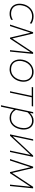

<svg xmlns="http://www.w3.org/2000/svg" viewBox="1664 -2208 738 4106"><g transform="rotate(90 2033.0 -155.0)"><path d="M277 9Q196.5 9 143.5 -27.8Q90.5 -64.5 70.5 -128.2Q50.5 -192 67 -273Q81 -341 118.2 -393Q155.5 -445 209.8 -474.5Q264 -504 329 -504Q375 -504 416.5 -491.5Q458 -479 488 -457L477 -425Q442 -450 406.5 -461Q371 -472 328 -472Q245 -472 182 -418.8Q119 -365.5 98 -267Q82 -191.5 99.5 -136.8Q117 -82 162.8 -52.5Q208.5 -23 277 -23Q311 -23 343.2 -33.5Q375.5 -44 403 -62V-25Q383 -12.5 349.5 -1.8Q316 9 277 9Z M505.5 0Q523.5 -55 540.5 -106.8Q557.5 -158.5 574.5 -210L597 -278Q614.5 -331.5 632.5 -386Q650.5 -440.5 668 -494H697.5Q710.5 -438.5 724 -381.8Q737.5 -325 750.5 -269.5L802 -51.5H807L951 -269.5Q988.5 -326 1025.8 -382.2Q1063 -438.5 1099.5 -494H1132.5Q1127.5 -441.5 1121.8 -385.2Q1116 -329 1110.5 -276.5L1103.5 -207.5Q1098.5 -156.5 1093.2 -104.5Q1088 -52.5 1082.5 0H1052.5Q1059.5 -65 1066.2 -130.8Q1073 -196.5 1079.5 -261.5L1097 -430.5H1092L974 -251.5Q932.5 -188.5 891 -125.8Q849.5 -63 808 0H784.5Q769.5 -63 754.5 -126Q739.5 -189 725 -251L682.5 -430.5H677.5L623 -263.5Q601.5 -198 580 -131.8Q558.5 -65.5 537 0Z M1463 9Q1401.5 9 1357.5 -14.2Q1313.5 -37.5 1287.8 -77.5Q1262 -117.5 1254.5 -168Q1247 -218.5 1258 -273Q1273 -346.5 1312.2 -398.2Q1351.5 -450 1405 -477Q1458.5 -504 1517 -504Q1597 -504 1648 -464.5Q1699 -425 1718 -360.8Q1737 -296.5 1721 -222Q1706.5 -154 1670 -102Q1633.5 -50 1580.5 -20.5Q1527.5 9 1463 9ZM1465 -23Q1526 -23 1572.2 -50.5Q1618.5 -78 1648.2 -124.5Q1678 -171 1690 -228Q1704.5 -296 1689 -351.2Q1673.5 -406.5 1630 -439.2Q1586.5 -472 1517 -472Q1456.5 -472 1409.5 -445.2Q1362.5 -418.5 1331.8 -372Q1301 -325.5 1289 -267Q1275.5 -202.5 1289.8 -146.8Q1304 -91 1347.5 -57Q1391 -23 1465 -23Z M1931.5 0Q1943.5 -56.5 1954.8 -108.8Q1966 -161 1978.5 -221L1989 -270.5Q2000.5 -325.5 2010.2 -371Q2020 -416.5 2030.5 -465H1840.5L1846.5 -494H2256.5L2250.5 -465H2060.5Q2050 -416.5 2040.2 -371Q2030.5 -325.5 2019 -270.5L2008.5 -221Q1996 -161 1984.8 -108.8Q1973.5 -56.5 1961.5 0Z M2230.5 194Q2242.5 137.5 2254 84.5Q2265.5 31.5 2278 -28.5L2329.5 -271Q2339 -315.5 2351.2 -373.2Q2363.5 -431 2377 -494L2408 -497L2394 -433H2400Q2427 -458.5 2467.5 -481.2Q2508 -504 2559 -504Q2635.5 -504 2681.5 -464.2Q2727.5 -424.5 2743 -359.8Q2758.5 -295 2743 -220Q2720.5 -112 2656.5 -51.5Q2592.5 9 2501 9Q2445.5 9 2399.5 -15Q2353.5 -39 2325 -80H2319L2308.5 -28.5Q2296 31 2284.8 83.2Q2273.5 135.5 2261.5 192ZM2501 -23Q2561.5 -23 2604.2 -49.2Q2647 -75.5 2673.5 -121Q2700 -166.5 2712 -224Q2726 -292 2714.5 -348.2Q2703 -404.5 2664.2 -438.2Q2625.5 -472 2558 -472Q2511 -472 2467.2 -447Q2423.5 -422 2382 -376L2329 -127Q2357.5 -72.5 2400 -47.8Q2442.5 -23 2501 -23Z M2853.5 0Q2865.5 -56.5 2876.8 -108.8Q2888 -161 2900.5 -221L2911 -270.5Q2924 -332 2935.2 -385Q2946.5 -438 2958.5 -494L2989 -496Q2977 -439.5 2965.5 -385.8Q2954 -332 2941 -270.5L2896.5 -61.5H2901.5L3081 -253.5Q3136 -312.5 3193 -373.2Q3250 -434 3306 -494H3335Q3323 -438 3311.8 -385Q3300.5 -332 3287.5 -270.5L3277 -221Q3264.5 -161 3253.2 -108.8Q3242 -56.5 3230 0H3200Q3212 -56.5 3223.2 -108.8Q3234.5 -161 3247 -221L3292 -433H3287L3110.5 -244Q3054.5 -184.5 2997 -122.8Q2939.5 -61 2882.5 0Z M3381 0Q3399 -55 3416 -106.8Q3433 -158.5 3450 -210L3472.5 -278Q3490 -331.5 3508 -386Q3526 -440.5 3543.5 -494H3573Q3586 -438.5 3599.5 -381.8Q3613 -325 3626 -269.5L3677.5 -51.5H3682.5L3826.5 -269.5Q3864 -326 3901.2 -382.2Q3938.5 -438.5 3975 -494H4008Q4003 -441.5 3997.2 -385.2Q3991.5 -329 3986 -276.5L3979 -207.5Q3974 -156.5 3968.8 -104.5Q3963.5 -52.5 3958 0H3928Q3935 -65 3941.8 -130.8Q3948.5 -196.5 3955 -261.5L3972.5 -430.5H3967.5L3849.5 -251.5Q3808 -188.5 3766.5 -125.8Q3725 -63 3683.5 0H3660Q3645 -63 3630 -126Q3615 -189 3600.5 -251L3558 -430.5H3553L3498.5 -263.5Q3477 -198 3455.5 -131.8Q3434 -65.5 3412.5 0Z"/></g></svg>

Font: Commissioner Thin
Style: Italic
Weight: 100
Italic angle: -12°
Designer: Kostas Bartsokas
Foundry: Kostas Bartsokas
Version: Version 1.000; ttfautohint (v1.8.3)